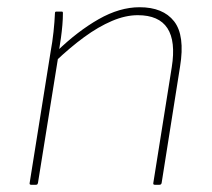

<svg xmlns="http://www.w3.org/2000/svg" viewBox="-20 -511 587 531"><path d="M408 0Q403 0 404 -5L455 -325Q478 -469 361 -469Q327 -469 289.5 -453Q252 -437 213 -408.5Q174 -380 133 -341L137 -369Q195 -425 253 -458Q311 -491 366 -491Q431 -491 461.5 -452Q492 -413 478 -327L427 -5Q426 0 421 0ZM66 0Q61 0 62 -5L120 -368Q125 -395 128 -423Q131 -451 132 -475Q132 -479 136 -479H151Q154 -479 154 -475Q154 -459 152.5 -441.5Q151 -424 148.5 -406Q146 -388 143 -370L142 -360L85 -5Q84 -2 83 -1Q82 0 79 0Z"/></svg>

Font: Sofia Sans Thin
Style: Italic
Weight: 250
Italic angle: -9°
Version: Version 4.100-B